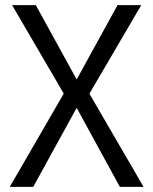

<svg xmlns="http://www.w3.org/2000/svg" viewBox="-20 -725 595 745"><path d="M18 0 235 -375 236 -347 27 -705H119L285 -403H270L436 -705H528L319 -348V-375L537 0H445L269 -322H286L109 0Z"/></svg>

Font: Nunito Sans 10pt Condensed
Style: Regular
Weight: 400
Width: 3
Designer: Vernon Adams
Foundry: Vernon Adams
Version: Version 3.101;gftools[0.9.27]